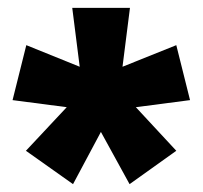

<svg xmlns="http://www.w3.org/2000/svg" viewBox="-20 -783 516 489"><path d="M311 -763H164L183 -613L47 -668L12 -528L150 -510L46 -399L166 -314L237 -447L310 -314L429 -399L326 -510L464 -528L429 -668L292 -613Z"/></svg>

Font: Noto Sans Bengali ExtraCondensed Black
Style: Regular
Weight: 900
Width: 2
Designer: Joana Ranito - Universal Thirst; Jelle Bosma - Monotype Design Team
Foundry: Universal Thirst ehf.
Version: Version 3.000